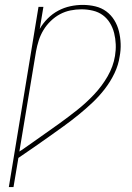

<svg xmlns="http://www.w3.org/2000/svg" viewBox="-20 -763 540 783"><path d="M16 0 137 -735H157L142 -645Q155 -668 174.5 -687.5Q194 -707 217.5 -719.5Q241 -732 266.5 -737.5Q292 -743 317 -743Q344 -743 369 -737Q394 -731 413.5 -716.5Q433 -702 446 -681Q459 -660 465 -635.5Q471 -611 472 -585Q473 -559 468 -533Q463 -498 447 -464.5Q431 -431 408 -401Q385 -371 357.5 -345Q330 -319 300.5 -295Q271 -271 240.5 -249Q210 -227 179 -205Q148 -183 117 -161.5Q86 -140 55 -119L35 0ZM59 -145Q61 -146 62 -147Q63 -148 65 -149L70 -152Q108 -179 146 -205.5Q184 -232 221.5 -259Q259 -286 295.5 -315Q332 -344 364 -378Q396 -412 419 -452Q442 -492 449 -535Q453 -559 452 -582.5Q451 -606 445.5 -628Q440 -650 428.5 -669Q417 -688 399.5 -701Q382 -714 359 -719.5Q336 -725 312 -725Q290 -725 267.5 -720.5Q245 -716 224.5 -705Q204 -694 186.5 -677Q169 -660 157 -640Q145 -620 138 -598Q131 -576 127 -554Z"/></svg>

Font: Iosevka SS04 Thin Oblique
Style: Regular
Weight: 100
Italic angle: -9°
Monospace: yes
Designer: Belleve Invis
Foundry: Belleve Invis
Version: Version 19.0.0; ttfautohint (v1.8.4)